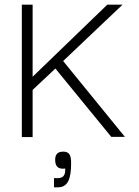

<svg xmlns="http://www.w3.org/2000/svg" viewBox="-20 -583 591 818"><path d="M119 1V-200L216 -291L454 0H512L249 -323L502 -563H437L119 -256V-563H73V1ZM227 215C270 215 283 177 283 112C283 76 274 63 249 63C222 63 215 79 215 98C215 127 229 139 258 135C258 156 256 176 225 176H210V215Z"/></svg>

Font: OSH Darker Grotesque
Style: Regular
Weight: 400
Designer: Gabriel Lam
Foundry: TypeRant
Version: Version 1.000;Glyphs 3.1.1 (3148)